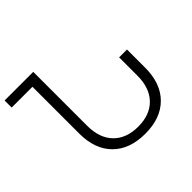

<svg xmlns="http://www.w3.org/2000/svg" viewBox="-200 -971 1190 1190"><g transform="rotate(-45 395.0 -375.5)"><path d="M666 -443.8H734.9V-284.2Q734.9 -147.5 658.7 -70.8Q582.5 5.9 446.8 5.9Q310.1 5.9 233.6 -70.8Q157.2 -147.5 157.2 -284.2V-694.8H-24.9V-756.8H226.1V-284.2Q226.1 -176.3 284.4 -116.2Q342.8 -56.2 446.8 -56.2Q549.8 -56.2 607.9 -116.2Q666 -176.3 666 -284.2Z"/></g></svg>

Font: Montserrat arm Light
Style: Regular
Weight: 300
Designer: Julieta Ulanovsky
Foundry: Julieta Ulanovsky
Version: Version 6.000;PS 006.000;hotconv 1.0.88;makeotf.lib2.5.64775